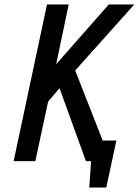

<svg xmlns="http://www.w3.org/2000/svg" viewBox="-20 -720 620 858"><path d="M395 -92 375 0H387L379 118H455L500 -92ZM231 -433 287 -700H190L41 0H138L195 -266L246 -326L364 0H475L316 -405L580 -700H466Z"/></svg>

Font: Advent Pro SemiBold
Style: Italic
Weight: 600
Italic angle: -12°
Version: Version 3.000